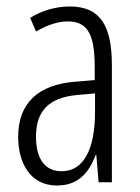

<svg xmlns="http://www.w3.org/2000/svg" viewBox="-20 -562 431 592"><path d="M195 -542C153 -542 110 -530 73 -507L91 -465C129 -487 162 -496 189 -496C248 -496 272 -459 272 -358V-315L211 -310C99 -301 36 -245 36 -140C36 -61 72 10 156 10C222 10 255 -31 275 -84H277L284 0H325V-360C325 -485 288 -542 195 -542ZM217 -269 273 -274V-216C273 -106 240 -34 170 -34C120 -34 91 -70 91 -141C91 -220 131 -261 217 -269Z"/></svg>

Font: Noto Sans Myanmar UI ExtraCondensed Light
Style: Regular
Weight: 300
Width: 2
Designer: Monotype Design Team
Foundry: Monotype Imaging Inc.
Version: Version 2.103